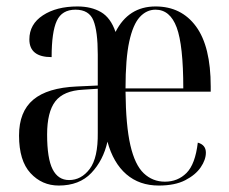

<svg xmlns="http://www.w3.org/2000/svg" viewBox="-20 -565 710 595"><path d="M162 10Q110 10 74.5 -28.5Q39 -67 39 -145Q39 -219 83 -256Q127 -293 218 -297L283 -300V-396Q283 -468 269.5 -501.5Q256 -535 214 -535Q172 -535 156 -500.5Q140 -466 140 -388Q71 -388 71 -443Q71 -490 113 -517.5Q155 -545 220 -545Q263 -545 293 -527.5Q323 -510 338 -466Q378 -545 462 -545Q542 -545 587.5 -483Q633 -421 633 -297V-281H369Q370 -176 384 -115Q398 -54 425.5 -28Q453 -2 491 -2Q531 -2 558 -29Q585 -56 593 -123Q618 -116 618 -92Q618 -70 602 -46.5Q586 -23 554 -6.5Q522 10 472 10Q412 10 371.5 -25Q331 -60 313 -126Q300 -68 263 -29Q226 10 162 10ZM548 -291Q548 -425 527.5 -480Q507 -535 462 -535Q434 -535 413 -512Q392 -489 380.5 -436Q369 -383 369 -291ZM194 -7Q232 -7 258 -41.5Q284 -76 283 -154V-290L237 -287Q177 -284 151.5 -251Q126 -218 126 -148Q126 -74 143 -40.5Q160 -7 194 -7Z"/></svg>

Font: Noto Serif Display ExtraCondensed
Style: Regular
Weight: 400
Width: 2
Designer: Monotype Design Team
Foundry: Monotype Imaging Inc.
Version: Version 2.009